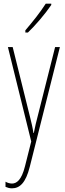

<svg xmlns="http://www.w3.org/2000/svg" viewBox="-20 -783 356 1045"><path d="M259 -756V-763H229C195 -711 163 -671 118 -618V-606H132C171 -643 226 -707 259 -756ZM23 -527 150 -13 116 122C97 198 70 216 45 216C34 216 20 212 10 206V234C22 239 32 242 45 242C87 242 120 213 142 125L306 -527H280L183 -142C177 -120 172 -99 164 -59H162C159 -73 161 -76 145 -140L49 -527Z"/></svg>

Font: Noto Sans Myanmar UI ExtraCondensed Thin
Style: Regular
Weight: 100
Width: 2
Designer: Monotype Design Team
Foundry: Monotype Imaging Inc.
Version: Version 2.103